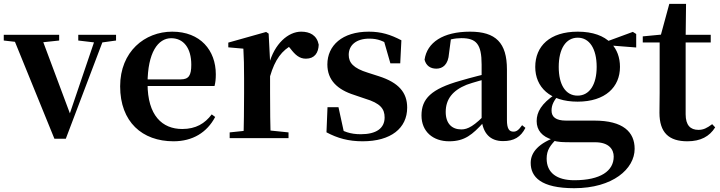

<svg xmlns="http://www.w3.org/2000/svg" viewBox="-29 -716 3730 995"><path d="M253 3.1H312L516.4 -535.7H471.4L328.4 -114.7L322.7 -100.6H343.6L181 -535.7H33.7ZM-9.5 -506 88.1 -494.8H172.4L277.6 -506V-535.7H-9.5ZM376.6 -506 471 -494.8H491.4L572.4 -506V-535.7H376.6Z M870.2 16.2C969.4 16.2 1043.6 -29.4 1086.1 -109.9L1068.2 -123.2C1032.5 -75.9 986.1 -47.5 915.4 -47.5C811.6 -47.5 735.7 -117.3 735.7 -282.7C735.7 -444.8 790.5 -518 858.1 -518C921.5 -518 962.3 -468.1 962.3 -380.4C962.3 -325.7 949.6 -304.6 907.4 -304.6H652.1V-270.2H1082.7C1087.4 -288.1 1089.4 -306.2 1089.4 -330.9C1089.4 -454.7 1009.8 -551.9 863.4 -551.9C721.3 -551.9 593.6 -448.8 593.6 -268.8C593.6 -83.9 708.3 16.2 870.2 16.2Z M1161.2 0H1466.2V-29.9L1355.8 -41.2H1269.3L1161.2 -29.9ZM1232.2 0H1373.6C1371.6 -50.2 1370.6 -165.6 1370.6 -234.8V-398.7L1363.2 -541.7L1350.2 -550.4L1154.1 -495.2V-470.7L1232.2 -463.8C1234.9 -415.2 1235.9 -377 1235.9 -310.2V-234.8C1235.9 -165.6 1234.9 -50.2 1232.2 0ZM1370.4 -320.2C1396.2 -408.3 1431.9 -455.5 1489.4 -485.1L1452.8 -490.9L1475.8 -464.4C1500.7 -431.7 1522.5 -411.9 1556.2 -411.9C1601.4 -411.9 1621.2 -442.3 1622.7 -484.5C1612.9 -534 1576.4 -551.9 1531.6 -551.9C1465.4 -551.9 1392.8 -490.4 1364.4 -380.9H1337.3Z M1850.3 16.2C1996.7 16.2 2081.1 -51.5 2081.1 -158.3C2081.1 -236.2 2037.5 -288 1933.9 -321.1L1877.8 -339.1C1801.5 -362.6 1778.2 -391.5 1778.2 -431.8C1778.2 -482.7 1818 -515.8 1884.8 -515.8C1929.2 -515.8 1957.7 -503.8 1998 -477V-507.8L1955.6 -521.5L1994.1 -387.7H2045.1L2051.1 -507.2C1995 -536.5 1946.7 -551.9 1882.2 -551.9C1744.4 -551.9 1667.5 -480 1667.5 -382C1667.5 -300.5 1719.7 -251.5 1806.7 -223.9L1862.5 -204.9C1943.1 -180.9 1964.2 -151.4 1964.2 -107.2C1964.2 -51.4 1921.2 -20.4 1840.8 -20.4C1786.7 -20.4 1750.1 -33.6 1707.6 -62V-26L1755.6 -20.6L1725.1 -160.4H1668.2L1662.9 -30.3C1720.2 0.3 1776.9 16.2 1850.3 16.2Z M2298.6 16.2C2379.4 16.2 2419.5 -18.5 2477.7 -82.4H2512.8L2497.3 -135.5C2429.4 -62.3 2394.2 -45.3 2362 -45.3C2313.3 -45.3 2280.8 -75.1 2280.8 -135.9C2280.8 -202.7 2317.7 -247.7 2389.1 -276.7C2424.3 -289.6 2482.3 -304.9 2536 -318.9V-344.4C2482.7 -331.6 2409.3 -313.4 2357.4 -297.9C2205 -255.1 2155.3 -204.1 2155.3 -117.6C2155.3 -33.9 2215.1 16.2 2298.6 16.2ZM2578.1 15.2C2634.2 15.2 2669.5 -5.4 2693.9 -53.4L2676.7 -67.2C2658.5 -41.2 2647.3 -33.8 2631.7 -33.8C2609.7 -33.8 2598.1 -48.4 2598.1 -94.8V-356.2C2598.1 -494.2 2540.2 -551.9 2407.1 -551.9C2266.4 -551.9 2183.8 -495.7 2171.2 -406.5C2178.9 -376.3 2200.6 -360.2 2232.3 -360.2C2265.7 -360.2 2294.1 -381.6 2297.9 -439.2L2308.1 -516.3L2245.8 -491.2C2293.9 -510.9 2327.8 -518.3 2362 -518.3C2439.1 -518.3 2466.9 -487.8 2466.9 -381.4V-94C2475 -26.4 2509.7 15.2 2578.1 15.2Z M2946.8 259.3C3146.9 259.3 3259.9 158.9 3259.9 55.3C3259.9 -31.4 3201 -91 3051.1 -91H2904.8C2851.3 -91 2829.3 -110.1 2829.3 -143C2829.3 -173.3 2841.2 -193.8 2867.8 -226.5L2848.2 -236.3V-227.3C2776.1 -178.6 2752.1 -134.7 2752.1 -88.6C2752.1 -40.9 2780.5 -7.5 2834.4 8.1V11.6C2862.9 20.9 2888.3 21.2 2939.7 21.2H3054.8C3127.7 21.2 3151.4 59.2 3151.4 95.5C3151.4 169.7 3083.5 218 2947.1 218C2856.9 218 2803.9 179.5 2803.9 106.1C2803.9 61.2 2822.8 36.3 2860.4 -0.8L2857.3 -7.2C2765.5 24.5 2721.2 71.3 2721.2 128C2721.2 200.9 2773.9 259.3 2946.8 259.3ZM2964.3 -189.2C3108.6 -189.2 3183.9 -265.5 3183.9 -369.1C3183.9 -418 3168.4 -459.8 3139.7 -489.8L3135.6 -494C3100.9 -529.8 3043.7 -551.9 2965.1 -551.9C2819.8 -551.9 2744.8 -476.4 2744.8 -369.1C2744.8 -265.5 2819.5 -189.2 2964.3 -189.2ZM2964.1 -220.4C2901.2 -220.4 2866.5 -278.2 2866.5 -369.1C2866.5 -463.7 2903.7 -520.7 2965.3 -520.7C3025 -520.7 3063.1 -464.7 3063.1 -369.4C3063.1 -278.4 3026.5 -220.4 2964.1 -220.4ZM3102.2 -482.9 3268 -469.9V-539.8L3250.6 -550.8L3108.2 -498.4H3102.2Z M3457.4 -496.1H3654.2V-535.7H3457.4ZM3533.1 16.2C3601.8 16.2 3648 -9 3677.2 -56L3661.7 -72.5C3634.7 -52.4 3616.9 -43 3590.3 -43C3548.9 -43 3524.2 -67.1 3524.2 -123.8V-519.3L3526.3 -695.8H3439.5L3393.1 -525.2L3411.7 -538L3302 -527.5V-496.1H3389.5V-234.7C3389.5 -195.3 3388.5 -169 3388.5 -131.7C3388.5 -28.7 3437.4 16.2 3533.1 16.2Z"/></svg>

Font: Source Han Serif TW VF
Style: Regular
Weight: 250
Designer: Ryoko NISHIZUKA 西塚涼子 (kana & ideographs); Frank Grießhammer (Latin, Greek & Cyrillic); Wenlong ZHANG 张文龙 (bopomofo); San
Foundry: Adobe
Version: Version 2.002;hotconv 1.1.0;makeotfexe 2.6.0